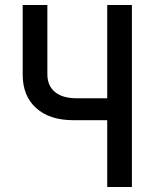

<svg xmlns="http://www.w3.org/2000/svg" viewBox="-20 -750 640 770"><path d="M410 0V-268H274Q179 -268 125 -316.5Q71 -365 71 -451V-730H170V-452Q170 -406 200.5 -381Q231 -356 286 -356H410V-730H509V0Z"/></svg>

Font: JetBrains Mono NL Medium
Style: Regular
Weight: 500
Monospace: yes
Designer: Philipp Nurullin, Konstantin Bulenkov
Foundry: JetBrains
Version: Version 2.305; ttfautohint (v1.8.4.7-5d5b)